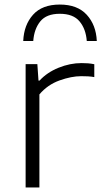

<svg xmlns="http://www.w3.org/2000/svg" viewBox="-20 -823 445 843"><path d="M92.5 0V-541.5H144L149 -469H153.5Q186.5 -505 237 -525.5Q287.5 -546 338 -546Q353.5 -546 366.5 -545Q379.5 -544 394 -541V-484.5Q380.5 -487 366.2 -487.8Q352 -488.5 336.5 -488.5Q293.5 -488.5 241.2 -469.8Q189 -451 153 -408.5V0ZM82 -643Q85 -713.5 125 -758.2Q165 -803 242.5 -803Q320 -803 361 -758Q402 -713 405 -643H361Q357 -696 329.2 -729.2Q301.5 -762.5 242.5 -762.5Q184 -762.5 157 -729.2Q130 -696 126 -643Z"/></svg>

Font: Encode Sans Expanded Light
Style: Regular
Weight: 300
Width: 7
Designer: Multiple Designers
Foundry: Impallari Type
Version: Version 3.000; ttfautohint (v1.8.3) -l 8 -r 50 -G 200 -x 14 